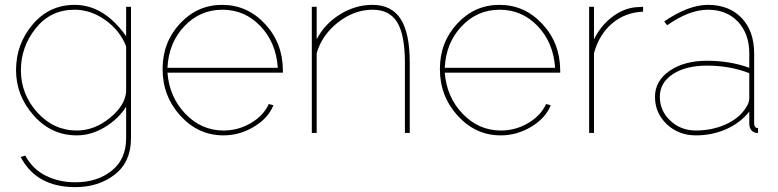

<svg xmlns="http://www.w3.org/2000/svg" viewBox="-20 -547 3200 790"><path d="M296 10Q191 10 118.5 -72Q46 -154 46 -258Q46 -366 114.5 -446.5Q183 -527 287 -527Q408 -527 499 -398V-519H519V22Q519 119 452.5 171Q386 223 290 223Q130 223 65 99L84 93Q114 149 168.5 176Q223 203 290 203Q380 203 439.5 155.5Q499 108 499 22V-108Q466 -56 410 -23Q354 10 296 10ZM296 -10Q368 -10 431 -61Q494 -112 499 -169V-356Q474 -421 414 -464Q354 -507 287 -507Q188 -507 127 -430.5Q66 -354 66 -258Q66 -159 133.5 -84.5Q201 -10 296 -10Z M899 10Q796 10 722.5 -70.5Q649 -151 649 -263Q649 -373 720.5 -450Q792 -527 894 -527Q997 -527 1070 -449Q1143 -371 1144 -259V-248H669Q677 -147 743 -78.5Q809 -10 900 -10Q960 -10 1012 -40.5Q1064 -71 1086 -119L1105 -114Q1084 -61 1025 -25.5Q966 10 899 10ZM669 -268H1123Q1116 -372 1051.5 -439.5Q987 -507 895 -507Q803 -507 738.5 -439Q674 -371 669 -268Z M1666 -289V0H1646V-289Q1646 -403 1614.5 -455Q1583 -507 1513 -507Q1438 -507 1371.5 -455.5Q1305 -404 1283 -328V0H1263V-519H1283V-385Q1315 -448 1378.5 -487.5Q1442 -527 1512 -527Q1591 -527 1628.5 -469Q1666 -411 1666 -289Z M2040 10Q1937 10 1863.5 -70.5Q1790 -151 1790 -263Q1790 -373 1861.5 -450Q1933 -527 2035 -527Q2138 -527 2211 -449Q2284 -371 2285 -259V-248H1810Q1818 -147 1884 -78.5Q1950 -10 2041 -10Q2101 -10 2153 -40.5Q2205 -71 2227 -119L2246 -114Q2225 -61 2166 -25.5Q2107 10 2040 10ZM1810 -268H2264Q2257 -372 2192.5 -439.5Q2128 -507 2036 -507Q1944 -507 1879.5 -439Q1815 -371 1810 -268Z M2626 -519V-499Q2552 -496 2498.5 -450.5Q2445 -405 2424 -328V0H2404V-519H2424V-385Q2451 -440 2496.5 -475.5Q2542 -511 2593 -517Q2619 -519 2626 -519Z M2843 10Q2772 10 2723.5 -36Q2675 -82 2675 -149Q2675 -214 2735 -255.5Q2795 -297 2889 -297Q2984 -297 3063 -268V-327Q3063 -408 3016.5 -457.5Q2970 -507 2893 -507Q2816 -507 2725 -443L2713 -459Q2813 -527 2893 -527Q2980 -527 3031.5 -473Q3083 -419 3083 -327V-40Q3083 -20 3099 -20V0Q3088 0 3085 -2Q3063 -10 3063 -40V-88Q3027 -42 2969 -16Q2911 10 2843 10ZM2843 -10Q2910 -10 2965.5 -35Q3021 -60 3048 -102Q3063 -123 3063 -143V-246Q2983 -277 2889 -277Q2802 -277 2748.5 -242Q2695 -207 2695 -149Q2695 -91 2738 -50.5Q2781 -10 2843 -10Z"/></svg>

Font: Raleway
Style: Thin
Weight: 100
Designer: Matt McInerney, Pablo Impallari, Rodrigo Fuenzalida
Foundry: Matt McInerney, Pablo Impallari, Rodrigo Fuenzalida
Version: Version 3.000